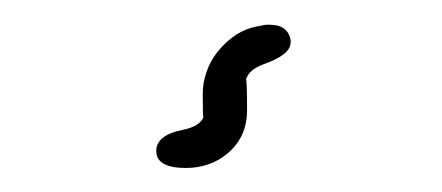

<svg xmlns="http://www.w3.org/2000/svg" viewBox="-20 -145 366 159"><path d="M198.2 -91.8Q183.6 -86.4 183.1 -75.7L183.6 -79.6Q184.6 -79.6 184.6 -53.7Q184.6 -31.2 168 -17.6Q153.8 -5.9 133.8 -5.9Q109.4 -5.9 109.4 -20Q109.4 -33.2 131.8 -37.6Q146.5 -40.5 148.9 -49.3Q148.9 -48.3 148.4 -48.3Q147.9 -48.3 147.9 -67.4Q147.9 -76.2 150.9 -85Q153.8 -93.8 159.4 -101.1Q165 -108.4 172.4 -114Q179.7 -119.6 188.5 -122.1Q191.9 -123 194.8 -123.5Q197.8 -124 200.2 -124.5H203.6Q218.3 -124.5 220.7 -111.8V-109.9Q220.7 -99.6 198.2 -91.8Z"/></svg>

Font: DimaLove
Style: regular
Weight: 400
Designer: R.Balvardi
Foundry: Dima Software Group
Version: Version 1.00;May 4, 2019;FontCreator 11.5.0.2427 64-bit